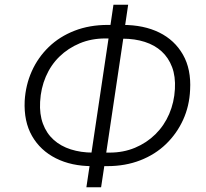

<svg xmlns="http://www.w3.org/2000/svg" viewBox="-20 -767 870 809"><path d="M344 22 360 -85 379 -67H368Q281 -67 215.5 -100Q150 -133 115 -194Q80 -255 84 -342Q88 -409 114 -467Q140 -525 185.5 -569Q231 -613 294 -637.5Q357 -662 434 -662H463L443 -645L458 -747H520L505 -645L487 -662H497Q586 -662 651 -630Q716 -598 751 -536.5Q786 -475 781 -388Q778 -320 751.5 -262Q725 -204 679.5 -160Q634 -116 571 -91.5Q508 -67 432 -67H402L422 -84L406 22ZM363 -107 440 -623 454 -605H424Q365 -605 316 -584.5Q267 -564 230.5 -528.5Q194 -493 173 -444Q152 -395 149 -338Q146 -286 161 -245.5Q176 -205 206 -178Q236 -151 278.5 -137.5Q321 -124 371 -124H384ZM425 -106 412 -124H442Q500 -124 549 -144.5Q598 -165 635 -201.5Q672 -238 693 -287Q714 -336 717 -392Q720 -445 705 -484.5Q690 -524 661 -550.5Q632 -577 590 -590.5Q548 -604 497 -604H483L502 -622Z"/></svg>

Font: Nunitoga
Style: Light Italic
Weight: 300
Italic angle: -9°
Designer: Vernon Adams
Foundry: Vernon Adams
Version: Version 1.0